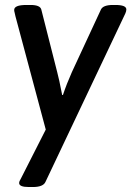

<svg xmlns="http://www.w3.org/2000/svg" viewBox="-20 -545 528 772"><path d="M488 -507Q488 -500 484 -491L163 186Q154 207 112 207H96Q57 207 57 191Q57 184 64 173L164 -24L42 -480Q41 -487 39 -493.5Q37 -500 37 -505Q37 -525 86 -525H103Q141 -525 146 -507L210 -255Q217 -230 230 -163H233Q248 -208 269 -255L386 -507Q395 -525 434 -525H444Q488 -525 488 -507Z"/></svg>

Font: Asap-MediumItalic
Style: Italic
Weight: 500
Italic angle: -6°
Designer: Pablo Cosgaya
Foundry: Omnibus-Type
Version: Version 2.000; ttfautohint (v1.8)